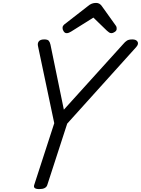

<svg xmlns="http://www.w3.org/2000/svg" viewBox="-20 -1286 969 1320"><path d="M250 14Q206 14 215 -14L353 -439L241 -970Q237 -990 247.5 -1002.5Q258 -1015 284 -1015Q307 -1015 315 -1006Q323 -997 327 -979L419 -532L826 -982Q840 -999 853 -1007Q866 -1015 890 -1015Q916 -1015 925.5 -999.5Q935 -984 917 -963L442 -436L305 -14Q296 14 250 14ZM438 -1058Q426 -1058 418 -1070Q410 -1082 410 -1093Q410 -1103 413.5 -1108Q417 -1113 421 -1117L583 -1243Q598 -1256 611.5 -1261Q625 -1266 641 -1266Q654 -1266 664.5 -1259.5Q675 -1253 683 -1240L776 -1110Q781 -1103 781.5 -1097.5Q782 -1092 782 -1087Q782 -1075 769 -1066.5Q756 -1058 747 -1058Q737 -1058 730 -1063Q723 -1068 715 -1075L622 -1165L469 -1069Q462 -1065 454.5 -1061.5Q447 -1058 438 -1058Z"/></svg>

Font: Playwrite BE VLG
Style: Regular
Weight: 400
Designer: Veronika Burian, José Scaglione
Foundry: TypeTogether
Version: Version 1.002